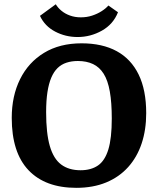

<svg xmlns="http://www.w3.org/2000/svg" viewBox="-20 -871 747 909"><path d="M341.3 18.3Q194.3 18.3 114.9 -65.3Q35.6 -148.8 35.6 -313Q35.6 -416.7 75.1 -496.2Q114.5 -575.8 188.5 -620.8Q262.6 -665.9 366.2 -665.9Q464.4 -665.9 532.5 -628.8Q600.5 -591.8 636.3 -518.3Q672.2 -444.9 672.2 -335.1Q672.2 -256.4 650.6 -191.7Q629 -127 586.8 -80Q544.6 -33 482.7 -7.3Q420.9 18.3 341.3 18.3ZM361.3 -65Q411 -65 443.8 -87.5Q476.5 -109.9 492.9 -163.2Q509.2 -216.5 509.2 -309.4Q509.2 -385.4 499.9 -437.9Q490.6 -490.4 470.8 -521.8Q451 -553.3 420.5 -567.7Q390.1 -582.2 348.5 -582.2Q318.9 -582.2 294.7 -574.2Q270.6 -566.3 252.7 -549Q234.9 -531.8 222.8 -503.4Q210.8 -475.1 204.6 -434.9Q198.4 -394.6 198.4 -340Q198.4 -240 215.9 -179.5Q233.5 -119 269.7 -92Q306 -65 361.3 -65ZM347.4 -695.7Q290 -695.7 241 -721.5Q192 -747.2 169.2 -796L244.1 -850.8Q253.7 -834.4 270.8 -820.2Q287.8 -805.9 311.4 -797.4Q335 -788.9 362.4 -788.9Q391.3 -788.9 416.1 -797.1Q441 -805.3 461.1 -818.1Q481.2 -830.9 493.2 -844.9L538.6 -813Q516.2 -756.1 462.4 -725.9Q408.5 -695.7 347.4 -695.7Z"/></svg>

Font: Faustina Light
Style: Regular
Weight: 300
Designer: Alfonso Garcia
Foundry: http://www.omnibus-type.com
Version: Version 1.200